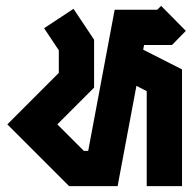

<svg xmlns="http://www.w3.org/2000/svg" viewBox="-20 -513 652 653"><path d="M528 -493 612 -408 565 -360H470L467 -344L599 -277V120H479V-203L444 -221L380 120H215L5 -90L180 -265V-342L130 -417L230 -483L300 -378V-215L175 -90L265 0H280L370 -480H515Z"/></svg>

Font: SOV_raksil
Style: Book
Weight: 400
Version: Version 1.00